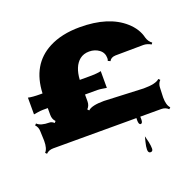

<svg xmlns="http://www.w3.org/2000/svg" viewBox="-152 -832 1256 1230"><g transform="rotate(-20 476.0 -217.0)"><path d="M53.7 -65.4 51.3 -128.9Q51.3 -159.7 32.7 -177.7L42.5 -187.5Q66.4 -163.6 124.5 -163.6Q141.1 -163.6 156.2 -149.4L165.5 -159.7Q147 -178.2 147 -208V-254.4H112.8Q98.6 -254.4 74.7 -250.5Q50.8 -246.6 50.3 -246.6V-360.8Q77.6 -354 133.8 -354H147.5Q155.8 -548.3 305.2 -626Q392.1 -671.4 515.6 -671.4Q711.9 -671.4 817.4 -577.6Q873.5 -527.8 888.2 -464.8Q897 -435.5 919.4 -419.9L912.1 -409.7Q885.7 -424.8 859.9 -424.8L669.4 -422.9Q638.2 -421.4 627.4 -399.4L611.3 -407.2Q615.2 -413.1 615.2 -424.8Q615.2 -461.9 586.7 -483.2Q558.1 -504.4 519.5 -504.4Q481 -504.4 454.6 -483.4Q406.7 -444.3 401.4 -354H465.3Q522 -354 546.9 -360.8V-246.6Q544.9 -246.6 522.7 -250.5Q500.5 -254.4 486.3 -254.4H400.9V-208Q400.9 -178.7 381.8 -159.7L391.6 -149.4Q416.5 -174.3 500.5 -174.3L767.6 -162.6Q851.1 -162.6 876 -187.5L886.2 -177.7Q867.2 -159.2 867.2 -128.9Q867.2 -128.9 864.7 -65.4Q864.7 -12.2 886.2 9.3L876 19Q857.4 0 827.6 0H685.1Q685.5 6.8 685.5 18.1Q685.5 45.4 671.9 45.4Q658.2 45.4 658.2 14.6Q658.2 5.4 658.7 0H91.3Q61 0 42.5 19L32.7 9.3Q53.7 -11.7 53.7 -65.4ZM653.3 212.9Q653.3 193.4 661.1 162.8Q668.9 132.3 669.9 128.4Q670.4 131.3 674.8 148.2Q679.2 165 680.7 171.9Q686 198.2 686 217.5Q686 236.8 669.7 236.8Q653.3 236.8 653.3 212.9Z"/></g></svg>

Font: Nosifer
Style: Regular
Weight: 400
Version: Version 001.002